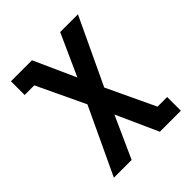

<svg xmlns="http://www.w3.org/2000/svg" viewBox="-200 -653 1001 1001"><g transform="rotate(-45 300.0 -152.5)"><path d="M65 215 238 -153 112 -419H41V-520H196L300 -289L404 -520H535L362 -153L488 114H559V215H404L300 -16L196 215Z"/></g></svg>

Font: Iosevka Etoile
Style: Bold
Weight: 700
Designer: Belleve Invis
Foundry: Belleve Invis
Version: Version 28.1.0; ttfautohint (v1.8.4)